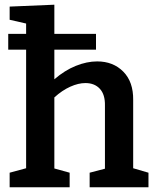

<svg xmlns="http://www.w3.org/2000/svg" viewBox="-20 -796 666 816"><path d="M546 -81 611 -62V0H361V-62L426 -79V-347Q427 -394 404.5 -418.5Q382 -443 343 -443Q313 -443 278.5 -427.5Q244 -412 211 -382V-80L276 -62V0H21V-62L91 -81V-585H15V-652H91V-696L21 -712V-768L211 -776V-652H388V-585H211V-459Q255 -497 302 -516Q349 -535 393 -535Q461 -535 504 -491.5Q547 -448 546 -371Z"/></svg>

Font: Bitter Pro SemiBold
Style: Regular
Weight: 600
Designer: Sol Matas, and Bitter project Authors
Foundry: Sol Matas
Version: Version 1.010